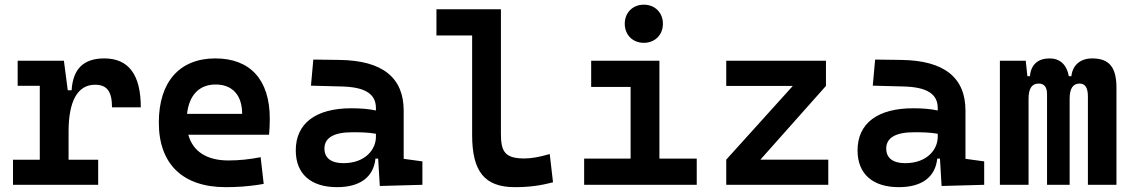

<svg xmlns="http://www.w3.org/2000/svg" viewBox="-20 -771 4728 801"><path d="M266.1 -222.7C266.1 -347.2 302.7 -417.5 376.5 -417.5C425.8 -417.5 447.3 -390.1 447.3 -323.2H567.4C567.4 -459.5 516.6 -527.3 415 -527.3C329.1 -527.3 284.2 -483.9 278.8 -394.5H262.7L246.6 -517.6H53.7V-413.1H146V-104.5H34.2V0H389.6V-104.5H266.1Z M921.4 9.8C962.4 9.8 1015.6 7.8 1080.1 -3.9L1067.4 -115.2C1022 -106.4 978.5 -101.6 933.1 -101.6C843.3 -101.6 784.7 -138.7 765.6 -209H1102.5C1104.5 -230 1105.5 -251.5 1105.5 -275.9C1105.5 -439.5 1022.9 -527.3 878.4 -527.3C728.5 -527.3 642.6 -428.7 642.6 -259.8C642.6 -85.9 743.2 9.8 921.4 9.8ZM760.3 -295.9C769 -374.5 811.5 -418.5 879.4 -418.5C948.7 -418.5 990.2 -375 990.2 -295.9Z M1564.5 4.9 1742.2 0V-97.7L1664.1 -108.4V-309.6C1664.1 -446.3 1577.1 -518.6 1396.5 -521L1287.1 -522.5L1277.3 -413.6L1406.2 -410.2C1500.5 -407.7 1548.3 -380.9 1548.3 -320.3V-310.1C1518.6 -316.4 1486.3 -319.3 1445.8 -319.3C1297.9 -319.3 1213.9 -256.8 1213.9 -143.6C1213.9 -45.4 1276.9 9.8 1386.2 9.8C1479 9.8 1538.1 -29.8 1546.4 -109.4H1557.6ZM1548.3 -212.9V-200.2C1548.3 -146.5 1502.9 -90.3 1412.6 -90.3C1361.3 -90.3 1333.5 -111.8 1333.5 -151.4C1333.5 -196.3 1373.5 -219.2 1448.7 -219.2C1482.9 -219.2 1513.2 -219.2 1548.3 -212.9Z M2127.9 9.8C2185.5 9.8 2232.9 3.9 2287.1 -10.7L2273.4 -128.4C2229.5 -115.7 2197.3 -109.9 2167 -109.9C2085 -109.9 2069.8 -140.6 2069.8 -212.4V-732.4H1800.8V-623H1949.7V-207.5C1949.7 -55.7 2001.5 9.8 2127.9 9.8Z M2417 0H2886.7V-109.4H2731V-517.6H2446.3V-408.2H2610.8V-109.4H2417ZM2666 -592.3C2712.4 -592.3 2745.6 -625.5 2745.6 -671.9C2745.6 -718.3 2712.4 -751.5 2666 -751.5C2619.6 -751.5 2586.4 -718.3 2586.4 -671.9C2586.4 -625.5 2619.6 -592.3 2666 -592.3Z M3009.8 0H3435.5V-105H3152.3L3425.8 -412.6V-517.6H3009.8V-412.6H3287.6L3009.8 -105Z M3908.2 4.9 4085.9 0V-97.7L4007.8 -108.4V-309.6C4007.8 -446.3 3920.9 -518.6 3740.2 -521L3630.9 -522.5L3621.1 -413.6L3750 -410.2C3844.2 -407.7 3892.1 -380.9 3892.1 -320.3V-310.1C3862.3 -316.4 3830.1 -319.3 3789.6 -319.3C3641.6 -319.3 3557.6 -256.8 3557.6 -143.6C3557.6 -45.4 3620.6 9.8 3730 9.8C3822.8 9.8 3881.8 -29.8 3890.1 -109.4H3901.4ZM3892.1 -212.9V-200.2C3892.1 -146.5 3846.7 -90.3 3756.3 -90.3C3705.1 -90.3 3677.2 -111.8 3677.2 -151.4C3677.2 -196.3 3717.3 -219.2 3792.5 -219.2C3826.7 -219.2 3856.9 -219.2 3892.1 -212.9Z M4518.6 0H4637.7V-405.3C4637.7 -491.2 4606.9 -527.3 4536.6 -527.3C4484.9 -527.3 4454.1 -497.1 4449.7 -453.1H4439C4429.7 -502.9 4400.9 -527.3 4358.9 -527.3C4310.1 -527.3 4281.7 -502 4276.4 -453.1H4266.1L4259.3 -517.6H4151.4V0H4271V-359.4C4271 -401.4 4284.7 -422.4 4313 -422.4C4336.4 -422.4 4348.1 -407.7 4348.1 -378.4V0H4442.4V-359.4C4442.4 -401.4 4456.1 -422.4 4483.9 -422.4C4507.3 -422.4 4518.6 -404.8 4518.6 -368.7Z"/></svg>

Font: Cascadia Code PL SemiBold
Style: Regular
Weight: 600
Monospace: yes
Designer: Aaron Bell
Foundry: Saja Typeworks
Version: Version 2404.023